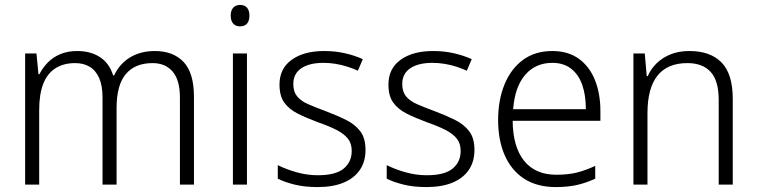

<svg xmlns="http://www.w3.org/2000/svg" viewBox="-20 -749 3070 779"><path d="M608 -542Q683 -542 725 -497.5Q767 -453 767 -355V0H710V-353Q710 -424 680.5 -458.5Q651 -493 599 -493Q528 -493 490.5 -448.5Q453 -404 453 -311V0H396V-353Q396 -401 382.5 -432Q369 -463 344 -478Q319 -493 285 -493Q238 -493 205 -472Q172 -451 155.5 -409Q139 -367 139 -302V0H82V-532H128L136 -448H140Q153 -474 174 -495.5Q195 -517 225 -529.5Q255 -542 293 -542Q348 -542 386 -517Q424 -492 439 -443H443Q465 -490 507.5 -516Q550 -542 608 -542Z M982 -532V0H925V-532ZM954 -729Q973 -729 982.5 -717.5Q992 -706 992 -686Q992 -665 982.5 -653.5Q973 -642 954 -642Q936 -642 926 -653.5Q916 -665 916 -686Q916 -706 926 -717.5Q936 -729 954 -729Z M1463 -141Q1463 -93 1440 -59.5Q1417 -26 1374 -8Q1331 10 1268 10Q1216 10 1175.5 0Q1135 -10 1107 -24V-79Q1141 -62 1183.5 -50Q1226 -38 1269 -38Q1342 -38 1374.5 -65Q1407 -92 1407 -137Q1407 -167 1391.5 -186.5Q1376 -206 1346 -221.5Q1316 -237 1270 -253Q1224 -270 1189 -287.5Q1154 -305 1134 -332Q1114 -359 1114 -406Q1114 -471 1163.5 -506.5Q1213 -542 1295 -542Q1340 -542 1379.5 -533Q1419 -524 1452 -509L1432 -462Q1413 -471 1389.5 -478.5Q1366 -486 1341.5 -490Q1317 -494 1293 -494Q1235 -494 1202.5 -472Q1170 -450 1170 -408Q1170 -377 1185.5 -358Q1201 -339 1231 -326Q1261 -313 1304 -297Q1349 -280 1385 -262Q1421 -244 1442 -216Q1463 -188 1463 -141Z M1905 -141Q1905 -93 1882 -59.5Q1859 -26 1816 -8Q1773 10 1710 10Q1658 10 1617.5 0Q1577 -10 1549 -24V-79Q1583 -62 1625.5 -50Q1668 -38 1711 -38Q1784 -38 1816.5 -65Q1849 -92 1849 -137Q1849 -167 1833.5 -186.5Q1818 -206 1788 -221.5Q1758 -237 1712 -253Q1666 -270 1631 -287.5Q1596 -305 1576 -332Q1556 -359 1556 -406Q1556 -471 1605.5 -506.5Q1655 -542 1737 -542Q1782 -542 1821.5 -533Q1861 -524 1894 -509L1874 -462Q1855 -471 1831.5 -478.5Q1808 -486 1783.5 -490Q1759 -494 1735 -494Q1677 -494 1644.5 -472Q1612 -450 1612 -408Q1612 -377 1627.5 -358Q1643 -339 1673 -326Q1703 -313 1746 -297Q1791 -280 1827 -262Q1863 -244 1884 -216Q1905 -188 1905 -141Z M2221 -542Q2285 -542 2328.5 -510.5Q2372 -479 2394 -424Q2416 -369 2416 -298V-259H2060Q2061 -153 2106.5 -96.5Q2152 -40 2237 -40Q2284 -40 2319 -48.5Q2354 -57 2395 -76V-24Q2358 -7 2321 1.5Q2284 10 2235 10Q2160 10 2108 -23Q2056 -56 2028.5 -117.5Q2001 -179 2001 -262Q2001 -343 2027 -406.5Q2053 -470 2102 -506Q2151 -542 2221 -542ZM2221 -494Q2153 -494 2111 -445.5Q2069 -397 2062 -306H2357Q2357 -362 2342.5 -404Q2328 -446 2297.5 -470Q2267 -494 2221 -494Z M2777 -542Q2862 -542 2907.5 -495.5Q2953 -449 2953 -348V0H2896V-344Q2896 -421 2863.5 -457Q2831 -493 2769 -493Q2688 -493 2647.5 -442Q2607 -391 2607 -290V0H2550V-532H2596L2604 -440H2608Q2621 -470 2645 -493Q2669 -516 2702 -529Q2735 -542 2777 -542Z"/></svg>

Font: Noto Sans Display Light
Style: Regular
Weight: 300
Designer: Monotype Design Team
Foundry: Monotype Imaging Inc.
Version: Version 2.003